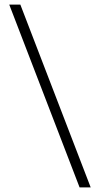

<svg xmlns="http://www.w3.org/2000/svg" viewBox="-20 -750 432 830"><path d="M372 60H324L20 -730H68Z"/></svg>

Font: Brygada 1918
Style: Regular
Weight: 400
Designer: Mateusz Machalski | Borys Kosmynka | Przemek Hoffer
Foundry: NIEPODLEGLA 2018
Version: Version 3.006